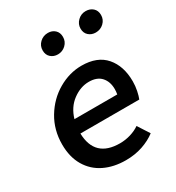

<svg xmlns="http://www.w3.org/2000/svg" viewBox="-192 -916 957 1045"><g transform="rotate(-30 286.5 -393.5)"><path d="M33 -235Q33 -326 77 -399Q121 -472 191.5 -513Q262 -554 338 -554Q437 -554 487.5 -495.5Q538 -437 538 -341Q538 -311 532 -282.5Q526 -254 519 -237H149Q153 -83 310 -83Q344 -83 377 -93Q410 -103 434 -120L481 -47Q446 -20 397.5 -3.5Q349 13 292 13Q216 13 157.5 -15.5Q99 -44 66 -100Q33 -156 33 -235ZM429 -321Q432 -338 432 -353Q432 -400 406 -429Q380 -458 329 -458Q276 -458 227.5 -422Q179 -386 160 -321ZM197 -731Q197 -760 218 -780Q239 -800 269 -800Q295 -800 312.5 -784Q330 -768 330 -740Q330 -711 309 -691Q288 -671 259 -671Q233 -671 215 -687Q197 -703 197 -731ZM435 -731Q435 -759 456 -779.5Q477 -800 506 -800Q533 -800 551 -784Q569 -768 569 -740Q569 -711 548 -691Q527 -671 497 -671Q471 -671 453 -687Q435 -703 435 -731Z"/></g></svg>

Font: Nebula Sans Semibold
Style: Regular
Weight: 600
Italic angle: -9°
Designer: Paul D. Hunt for Adobe (as Source Sans)
Foundry: Nebula Entertainment & Broadcasting LLC
Version: Version 1.010